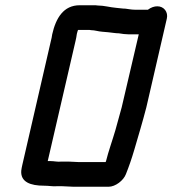

<svg xmlns="http://www.w3.org/2000/svg" viewBox="-20 -688 657 732"><path d="M240 -72H215C199 -70 188 -74 170 -74H162L268 -532C270 -541 272 -550 273 -559L276 -570C276 -571 277 -572 278 -574H316C320 -574 323 -574 327 -573C342 -573 354 -568 370 -567L393 -565C406 -564 419 -561 433 -561C444 -559 460 -557 472 -557H509L444 -279C436 -250 427 -218 420 -192C409 -154 393 -110 384 -73C384 -72 383 -71 382 -70H282C268 -70 255 -72 240 -72ZM458 -655C447 -655 437 -657 424 -658C399 -660 377 -667 353 -667C348 -668 342 -668 337 -668H284C222 -668 193 -619 179 -557C178 -548 176 -540 174 -532L65 -59C63 -51 62 -44 61 -37C58 6 96 20 148 20C167 20 177 23 196 22H218C233 22 245 24 261 24H394C420 24 451 0 460 -24C472 -54 482 -83 492 -117C508 -172 523 -221 538 -279L616 -617C622 -642 605 -664 580 -664C568 -664 556 -660 544 -651H493C481 -651 467 -654 458 -655Z"/></svg>

Font: Electronic
Style: ExBlkIt
Weight: 900
Version: Version 1.011